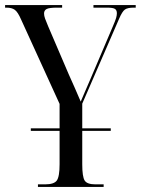

<svg xmlns="http://www.w3.org/2000/svg" viewBox="-23 -734 553 754"><path d="M126 0V-10H154Q189 -10 200 -25Q211 -40 211 -89V-220H98V-230H211V-326L60 -657Q47 -687 35 -695.5Q23 -704 3 -704H-3V-714H221V-704H201Q170 -704 160 -698.5Q150 -693 150 -681Q150 -672 154 -661Q158 -650 166 -631L247 -442Q259 -415 270 -390.5Q281 -366 294 -335Q300 -349 310.5 -373.5Q321 -398 331 -421L420 -630Q430 -653 433 -663.5Q436 -674 436 -682Q436 -694 428.5 -699Q421 -704 397 -704H344V-714H510V-704H502Q478 -704 467.5 -696.5Q457 -689 445 -661L300 -327V-230H412V-220H300V-89Q300 -40 309.5 -25Q319 -10 352 -10H384V0Z"/></svg>

Font: Noto Serif Display ExtraCondensed
Style: Regular
Weight: 400
Width: 2
Designer: Monotype Design Team
Foundry: Monotype Imaging Inc.
Version: Version 2.009